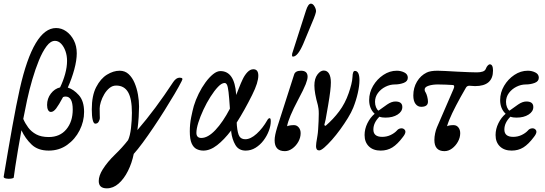

<svg xmlns="http://www.w3.org/2000/svg" viewBox="-27 -811 2975 1048"><path d="M48 158Q47 162 33.5 164Q20 166 6.5 163.5Q-7 161 -7 154Q18 4 40 -118.5Q62 -241 81 -326Q156 -658 279 -658Q309 -658 334.5 -640Q360 -622 376 -591Q392 -560 392 -520Q392 -482 378.5 -432Q365 -382 343 -333Q374 -324 403 -292Q432 -260 432 -200Q432 -148 407.5 -99.5Q383 -51 339.5 -20Q296 11 239 11Q180 11 145.5 -22Q111 -55 90 -100Q80 -47 71.5 5Q63 57 56.5 98Q50 139 48 158ZM101 -167 100 -162Q110 -138 127 -115Q144 -92 171 -77.5Q198 -63 239 -63Q300 -63 335 -105Q370 -147 370 -213Q370 -284 331 -284Q323 -284 317 -281Q294 -238 279.5 -219Q265 -200 251 -200Q241 -200 235.5 -210.5Q230 -221 230 -238Q230 -273 250.5 -300Q271 -327 301 -334Q318 -369 328.5 -407Q339 -445 339 -479Q339 -507 330.5 -531.5Q322 -556 307 -572Q292 -588 273 -588Q249 -588 227 -558.5Q205 -529 185.5 -481.5Q166 -434 149.5 -377.5Q133 -321 121 -265.5Q109 -210 101 -167Z M556 217Q512 217 512 177Q512 148 534 113Q560 72 600.5 33Q641 -6 672 -46Q683 -69 688 -112Q693 -155 693 -195Q693 -272 672 -308Q651 -344 607 -344Q587 -344 570.5 -330.5Q554 -317 542 -296.5Q530 -276 523.5 -255Q517 -234 517 -219Q517 -194 517.5 -185.5Q518 -177 518 -166Q518 -159 512 -147.5Q506 -136 493 -136Q484 -136 479 -156.5Q474 -177 474 -214Q474 -289 498 -335.5Q522 -382 557 -403.5Q592 -425 626 -425Q655 -425 675 -406.5Q695 -388 707.5 -358.5Q720 -329 726 -295Q732 -261 732 -229Q732 -207 730 -173Q728 -139 723 -101Q773 -159 821 -223.5Q869 -288 919 -364Q935 -387 953 -387Q964 -387 967.5 -383Q971 -379 964 -367Q950 -339 925.5 -297.5Q901 -256 871.5 -209Q842 -162 811 -116Q780 -70 752 -32Q724 6 703 29Q693 79 671.5 122Q650 165 620.5 191Q591 217 556 217Z M1083 11Q1063 11 1046 2.5Q1029 -6 1019 -28.5Q1009 -51 1009 -94Q1009 -134 1016.5 -171Q1024 -208 1031 -233Q1041 -266 1057.5 -299.5Q1074 -333 1094.5 -361Q1115 -389 1136 -406Q1157 -423 1176 -423Q1253 -423 1262 -297Q1262 -295 1262 -292Q1271 -313 1279 -335Q1287 -356 1298 -379Q1309 -402 1324 -417.5Q1339 -433 1356 -433Q1383 -433 1383 -398Q1383 -380 1375 -354Q1367 -328 1349 -292Q1328 -250 1307 -212.5Q1286 -175 1265 -142Q1265 -133 1266 -125Q1270 -82 1280 -66.5Q1290 -51 1312 -51Q1341 -51 1374 -81Q1407 -111 1432 -155Q1438 -166 1445 -166Q1451 -166 1451 -149Q1451 -125 1440.5 -97Q1430 -69 1411.5 -44.5Q1393 -20 1368 -4.5Q1343 11 1314 11Q1276 11 1258 -19.5Q1240 -50 1235 -91Q1235 -95 1235 -99Q1196 -48 1158 -18.5Q1120 11 1083 11ZM1045 -86Q1045 -58 1072 -58Q1108 -58 1149 -101.5Q1190 -145 1228 -218Q1224 -278 1220.5 -308Q1217 -338 1212 -348Q1207 -358 1199 -358Q1183 -358 1163 -337Q1143 -316 1122 -283Q1101 -250 1083.5 -212.5Q1066 -175 1055.5 -141.5Q1045 -108 1045 -86Z M1528 14Q1472 14 1472 -45Q1472 -59 1475.5 -76Q1479 -93 1486 -116L1578 -403Q1584 -425 1616 -425Q1652 -425 1652 -392Q1652 -378 1641.5 -351Q1631 -324 1600 -266Q1548 -168 1540 -122Q1555 -128 1578 -128Q1593 -128 1603.5 -115.5Q1614 -103 1614 -84Q1614 -60 1601.5 -37.5Q1589 -15 1569 -0.5Q1549 14 1528 14ZM1572 -502Q1567 -502 1567 -510Q1567 -516 1568 -519L1643 -753Q1655 -791 1670 -791Q1681 -791 1689.5 -776.5Q1698 -762 1698 -750Q1698 -745 1693 -729.5Q1688 -714 1675 -684L1628 -571Q1598 -502 1572 -502Z M1715 10Q1698 10 1698 -13Q1698 -22 1699.5 -32Q1701 -42 1706 -72Q1708 -83 1709.5 -104.5Q1711 -126 1712 -150Q1713 -174 1713 -190Q1713 -207 1711.5 -217.5Q1710 -228 1708 -237Q1689 -304 1689 -344Q1689 -382 1705.5 -404Q1722 -426 1740 -426Q1759 -426 1769 -409Q1779 -392 1779 -361Q1779 -342 1775.5 -312.5Q1772 -283 1764 -236Q1755 -181 1750.5 -159Q1746 -137 1743 -128L1750 -124Q1792 -160 1824.5 -203.5Q1857 -247 1876 -302Q1885 -328 1890.5 -350Q1896 -372 1897 -391Q1898 -424 1910 -424Q1935 -424 1935 -373Q1935 -343 1926 -303Q1917 -263 1901 -223Q1891 -198 1872 -167Q1853 -136 1830.5 -105Q1808 -74 1785 -48Q1762 -22 1743.5 -6Q1725 10 1715 10Z M2051 11Q2010 11 1986.5 -12Q1963 -35 1963 -74Q1963 -107 1978.5 -138.5Q1994 -170 2018 -190Q1988 -218 1988 -265Q1988 -306 2009.5 -342.5Q2031 -379 2065.5 -402Q2100 -425 2139 -425Q2161 -425 2180 -415.5Q2199 -406 2199 -387Q2199 -367 2176.5 -358.5Q2154 -350 2128 -350Q2102 -350 2077 -337.5Q2052 -325 2036 -303.5Q2020 -282 2020 -255Q2020 -239 2025.5 -225.5Q2031 -212 2039 -207Q2062 -224 2086 -240.5Q2110 -257 2131 -257Q2169 -257 2169 -227Q2169 -202 2143 -185.5Q2117 -169 2077 -169Q2070 -169 2061 -170Q2052 -171 2044 -174Q2011 -141 2011 -104Q2011 -64 2059 -64Q2084 -64 2105 -74Q2126 -84 2139 -98Q2147 -108 2158.5 -110Q2170 -112 2177 -107Q2197 -94 2172 -63Q2143 -24 2115 -6.5Q2087 11 2051 11Z M2399 14Q2344 14 2344 -47Q2344 -64 2348 -83Q2352 -102 2358 -116L2448 -324Q2458 -346 2444 -347Q2427 -348 2406 -349Q2385 -350 2363 -350Q2334 -350 2312.5 -343Q2291 -336 2291 -323Q2291 -320 2291.5 -316.5Q2292 -313 2296 -307Q2301 -299 2305 -283.5Q2309 -268 2309 -256Q2309 -228 2272 -228Q2253 -228 2241 -244Q2229 -260 2229 -290Q2229 -332 2249 -365.5Q2269 -399 2302 -415Q2322 -425 2362 -425Q2378 -425 2404 -423.5Q2430 -422 2467 -420Q2505 -418 2534 -417Q2563 -416 2576 -416Q2595 -416 2608 -420.5Q2621 -425 2625 -436Q2629 -447 2635.5 -453.5Q2642 -460 2646 -460Q2664 -460 2664 -426Q2664 -341 2566 -341Q2557 -341 2550 -342Q2543 -343 2535 -343Q2522 -343 2516 -332L2487 -281Q2461 -234 2441.5 -193.5Q2422 -153 2413 -122Q2425 -128 2449 -128Q2465 -128 2475 -115.5Q2485 -103 2485 -84Q2485 -60 2472.5 -37.5Q2460 -15 2440.5 -0.5Q2421 14 2399 14Z M2766 11Q2725 11 2701.5 -12Q2678 -35 2678 -74Q2678 -107 2693.5 -138.5Q2709 -170 2733 -190Q2703 -218 2703 -265Q2703 -306 2724.5 -342.5Q2746 -379 2780.5 -402Q2815 -425 2854 -425Q2876 -425 2895 -415.5Q2914 -406 2914 -387Q2914 -367 2891.5 -358.5Q2869 -350 2843 -350Q2817 -350 2792 -337.5Q2767 -325 2751 -303.5Q2735 -282 2735 -255Q2735 -239 2740.5 -225.5Q2746 -212 2754 -207Q2777 -224 2801 -240.5Q2825 -257 2846 -257Q2884 -257 2884 -227Q2884 -202 2858 -185.5Q2832 -169 2792 -169Q2785 -169 2776 -170Q2767 -171 2759 -174Q2726 -141 2726 -104Q2726 -64 2774 -64Q2799 -64 2820 -74Q2841 -84 2854 -98Q2862 -108 2873.5 -110Q2885 -112 2892 -107Q2912 -94 2887 -63Q2858 -24 2830 -6.5Q2802 11 2766 11Z"/></svg>

Font: Junicode Two Beta Condensed
Style: Italic
Weight: 400
Width: 3
Italic angle: -9°
Version: Version 1.053; ttfautohint (v1.8.4)